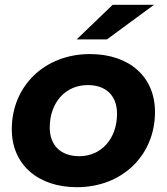

<svg xmlns="http://www.w3.org/2000/svg" viewBox="-20 -771 694 799"><path d="M299 -607H425L621 -751H449ZM300 8C490 8 625 -126 625 -305C625 -451 519 -546 354 -546C165 -546 29 -412 29 -233C29 -88 136 8 300 8ZM310 -121C232 -121 187 -167 187 -240C187 -345 253 -417 345 -417C423 -417 467 -371 467 -298C467 -193 401 -121 310 -121Z"/></svg>

Font: AWKNG-Font
Style: Bold Italic
Weight: 700
Italic angle: -11.3°
Designer: Awakening Church
Foundry: Awakening Church
Version: Version 1.700;PS 001.700;hotconv 1.0.88;makeotf.lib2.5.64775